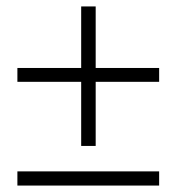

<svg xmlns="http://www.w3.org/2000/svg" viewBox="-20 -576 548 596"><path d="M474 0V-44H34V0ZM232 -123H277V-322H474V-365H277V-556H232V-365H34V-322H232Z"/></svg>

Font: Source Serif 4 Display
Style: Bold
Weight: 700
Designer: Frank Grießhammer
Foundry: Adobe Systems Incorporated
Version: Version 4.004;hotconv 1.0.117;makeotfexe 2.5.65602